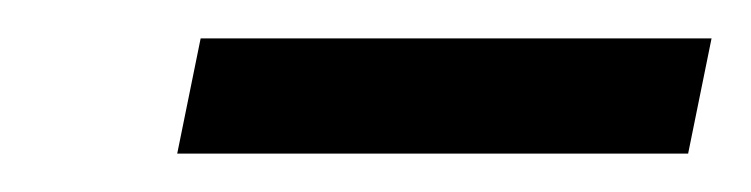

<svg xmlns="http://www.w3.org/2000/svg" viewBox="-20 -686 391 100"><path d="M84.5 -666H350.6L338.4 -606H72.3Z"/></svg>

Font: Viking Open Sans
Style: Italic
Weight: 400
Italic angle: -12°
Foundry: Ascender Corporation
Version: Version 2.000